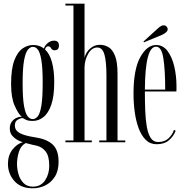

<svg xmlns="http://www.w3.org/2000/svg" viewBox="-20 -770 1002 1039"><path d="M158 249Q93 249 58 209.8Q23 170.5 23 116.5Q23 71 47.2 39.8Q71.5 8.5 103.5 -0.5Q96 -2 79 -10.2Q62 -18.5 47.5 -34.2Q33 -50 33 -74.5Q33 -97 43.5 -111Q54 -125 67.8 -131.5Q81.5 -138 91 -138Q92.5 -138 95 -138Q97.5 -138 98 -137.5Q79 -154 59.5 -197.5Q40 -241 40 -315.5Q40 -396.5 57.2 -442.5Q74.5 -488.5 101.8 -507.5Q129 -526.5 159.5 -526.5Q193.5 -526.5 217.5 -507.5Q223.5 -525 239 -537.5Q254.5 -550 272 -550Q299 -550 299 -524Q299 -498 275.5 -498Q262 -498 256.5 -508.8Q251 -519.5 241 -519.5Q228.5 -519.5 223.5 -502.5Q249 -479 261.2 -433.8Q273.5 -388.5 273.5 -325.5Q273.5 -249.5 257.5 -203.2Q241.5 -157 215 -136.2Q188.5 -115.5 157 -115.5Q133.5 -115.5 120.5 -121.8Q107.5 -128 105.5 -130Q104.5 -131 100.5 -131Q91.5 -131 76 -122.2Q60.5 -113.5 60.5 -91Q60.5 -64.5 86.5 -50Q112.5 -35.5 169.5 -27Q233.5 -17.5 265.2 12.2Q297 42 297 105.5Q297 154.5 276.8 186.2Q256.5 218 224.8 233.5Q193 249 158 249ZM157 -125.5Q172 -125.5 184.2 -140.2Q196.5 -155 203.8 -197.5Q211 -240 211 -323.5Q211 -402.5 204 -444Q197 -485.5 185.2 -501Q173.5 -516.5 158.5 -516.5Q143.5 -516.5 130.8 -501Q118 -485.5 110.2 -443.2Q102.5 -401 102.5 -320.5Q102.5 -238.5 110 -196.8Q117.5 -155 130 -140.2Q142.5 -125.5 157 -125.5ZM158 240Q201 240 223.8 206.2Q246.5 172.5 246.5 127Q246.5 75 227.2 50Q208 25 177 18Q154 13.5 140.5 9.5Q127 5.5 119.5 4Q92.5 18 82.2 51.8Q72 85.5 72 117Q72 144.5 80.2 173Q88.5 201.5 107.5 220.8Q126.5 240 158 240Z M334 0V-10H377.5V-740H334V-750H437.5V-455.5Q439.5 -470 450 -486.8Q460.5 -503.5 478.8 -515.5Q497 -527.5 522 -527.5Q545.5 -527.5 567 -515Q588.5 -502.5 602.2 -468.8Q616 -435 616 -370V-10H658V0H517V-10H556V-359Q556 -438 545 -475.5Q534 -513 506.5 -513Q477.5 -513 458.2 -480.5Q439 -448 437.5 -409V-10H477V0Z M827.5 10.5Q792.5 10.5 768.8 -13Q745 -36.5 730.2 -76.2Q715.5 -116 709 -164.5Q702.5 -213 702.5 -263Q702.5 -394.5 739 -460.5Q775.5 -526.5 824.5 -526.5Q862.5 -526.5 887 -493.5Q911.5 -460.5 923.2 -409.8Q935 -359 935 -305.5Q935 -297.5 935 -290Q935 -282.5 934.5 -275H764V-273Q764 -222 765.8 -173.8Q767.5 -125.5 774 -86.5Q780.5 -47.5 795 -24.5Q809.5 -1.5 835.5 -1.5Q871.5 -1.5 892.8 -22.2Q914 -43 921.5 -67.5L930.5 -62.5Q919.5 -32.5 894.2 -11Q869 10.5 827.5 10.5ZM824.5 -517.5Q765.5 -517.5 764 -285H874Q874 -389.5 864.2 -453.5Q854.5 -517.5 824.5 -517.5ZM759 -541 756.5 -545.5 838 -619.5Q853 -633 866.5 -633Q878.5 -633 885 -621Q887.5 -616.5 887.5 -612Q887.5 -602.5 877.5 -594.2Q867.5 -586 856 -581Z"/></svg>

Font: Imbue 100pt Light
Style: Regular
Weight: 300
Designer: Tyler Finck
Foundry: Etcetera Type Company
Version: Version 1.102; ttfautohint (v1.8.3)